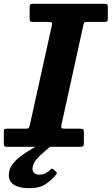

<svg xmlns="http://www.w3.org/2000/svg" viewBox="-50 -770 586 1007"><path d="M104 217Q157.5 217 190 195.2Q222.5 173.5 244 146Q248 140.5 248.5 138Q249 135.5 245 132L229 117Q223 111 213.5 120.5Q203.5 130.5 189.8 138.2Q176 146 157.5 146Q135.5 146 126.5 134.2Q117.5 122.5 122 103.5Q126.5 83 141.8 65Q157 47 175.8 31.5Q194.5 16 208.5 3Q216 -4 215.5 -9Q215 -14 208 -21.5Q205.5 -25 196 -27.2Q186.5 -29.5 177 -24Q154 -10.5 124.8 6.2Q95.5 23 67.5 42.8Q39.5 62.5 20 85.8Q0.5 109 -3 136Q-6.5 165 6 182.8Q18.5 200.5 44.2 208.8Q70 217 104 217ZM-30 -17Q-30 -5.5 -26 -2.8Q-22 0 -10.5 0H369.5Q383.5 0 386.8 -4.2Q390 -8.5 390 -22.5V-73Q390 -87.5 386.5 -91.2Q383 -95 368 -95H295.5Q277 -95 273.2 -98.2Q269.5 -101.5 272.5 -116.5L387 -637Q389.5 -648 391.5 -651.5Q393.5 -655 407.5 -655H495Q508 -655 511.8 -658Q515.5 -661 515.5 -674V-731.5Q515.5 -743 512.8 -746.5Q510 -750 498.5 -750H122.5Q112 -750 108.8 -746.8Q105.5 -743.5 105.5 -732V-674.5Q105.5 -662.5 108 -658.8Q110.5 -655 122.5 -655H201Q218 -655 221.2 -651.5Q224.5 -648 221.5 -634.5L106.5 -114.5Q103.5 -101.5 100 -98.2Q96.5 -95 80.5 -95H-12.5Q-22 -95 -26 -92.8Q-30 -90.5 -30 -80.5Z"/></svg>

Font: Besley
Style: Bold Italic
Weight: 700
Italic angle: -13°
Designer: Owen Earl
Foundry: indestructible type*
Version: Version 2.001